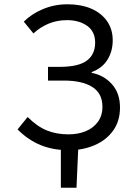

<svg xmlns="http://www.w3.org/2000/svg" viewBox="-20 -688 640 896"><path d="M264 188V0L346 -16L337 188ZM301 13Q229 13 170.5 -10.5Q112 -34 62 -84L109 -142Q153 -98 198 -79.5Q243 -61 300 -61Q344 -61 379.5 -75.5Q415 -90 436.5 -119Q458 -148 458 -190Q458 -252 411 -282Q364 -312 278 -312H204V-376H258Q346 -376 385 -405Q424 -434 424 -489Q424 -541 386.5 -567.5Q349 -594 293 -594Q246 -594 206.5 -577.5Q167 -561 136 -532L91 -587Q127 -623 180.5 -645.5Q234 -668 295 -668Q358 -668 405 -648Q452 -628 479 -590Q506 -552 506 -500Q506 -448 481 -408.5Q456 -369 408 -352V-348Q465 -337 502.5 -295Q540 -253 540 -186Q540 -123 508 -78.5Q476 -34 421.5 -10.5Q367 13 301 13Z"/></svg>

Font: Source Code Pro
Style: Regular
Weight: 400
Monospace: yes
Designer: Paul D. Hunt, Teo Tuominen
Foundry: Adobe Systems Incorporated
Version: Version 1.018;hotconv 1.0.116;makeotfexe 2.5.65601